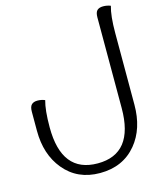

<svg xmlns="http://www.w3.org/2000/svg" viewBox="-132 -761 893 1095"><g transform="rotate(-15 314.5 -214.0)"><path d="M627 -662.6Q610.8 -607.4 610.8 -505.9V-83Q610.8 58.1 537.1 147.5Q458 243.2 321.8 243.2Q188.5 243.2 109.9 147.5Q35.2 57.1 35.2 -83V-195.3Q35.2 -224.6 46.9 -236.3Q58.6 -248.5 82 -248.5Q105 -248.5 126 -239.7Q110.4 -185.1 110.4 -83.5V-83Q110.4 186.5 323.2 186.5Q535.6 186.5 535.6 -83V-618.2Q535.6 -647.5 547.4 -659.2Q559.6 -670.9 583 -670.9Q606 -670.9 627 -662.6Z"/></g></svg>

Font: Sukar
Style: Regular
Weight: 400
Designer: Dario Muhafara - Ghiath Alsory
Foundry: Dario Muhafara - Ghiath Alsory
Version: Version 1.00 March 17, 2016, initial release